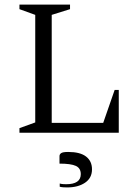

<svg xmlns="http://www.w3.org/2000/svg" viewBox="-20 -580 609 839"><path d="M65 0V-20L134 -45V-515L65 -540V-560H286V-540L206 -515V-43H431L481 -187H499V0ZM274 239Q267 239 257.5 238.5Q248 238 241 236V222Q248 224 256 224.5Q264 225 269 225Q333 225 333 181Q333 155 311.5 145Q290 135 240 135V102Q240 94 247.5 89Q255 84 278 84Q330 84 356 104Q382 124 382 160Q382 198 351.5 218.5Q321 239 274 239Z"/></svg>

Font: Spectral SC Light
Style: Regular
Weight: 300
Designer: Jean-Baptiste Levee
Foundry: Production Type
Version: Version 2.001